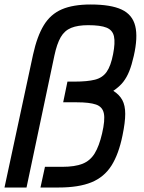

<svg xmlns="http://www.w3.org/2000/svg" viewBox="-21 -834 641 854"><path d="M483 -430Q510 -413 523 -389Q536 -365 536 -327.5Q536 -290 524 -232Q507 -148 474.5 -97Q442 -46 385.5 -23Q329 0 240 0H159L179 -92H256Q312 -92 346 -105.5Q380 -119 400 -151.5Q420 -184 433 -240Q447 -300 441 -329.5Q435 -359 406 -369Q377 -379 321 -379H260L279 -471H311Q367 -471 401 -479.5Q435 -488 453.5 -514.5Q472 -541 482 -593Q492 -644 486 -672Q480 -700 453 -711Q426 -722 371 -722Q325 -722 295.5 -710Q266 -698 249 -668.5Q232 -639 221 -587L97 0H-1L126 -591Q144 -673 174 -722Q204 -771 254 -792.5Q304 -814 382 -814Q472 -814 520 -791.5Q568 -769 580.5 -718.5Q593 -668 574 -585Q565 -545 554 -517.5Q543 -490 527 -469.5Q511 -449 483 -430Z"/></svg>

Font: Victor Mono Thin
Style: Bold Italic
Weight: 700
Italic angle: -12°
Monospace: yes
Version: Version 1.561;gftools[0.9.30]